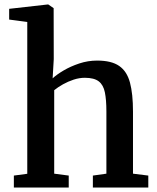

<svg xmlns="http://www.w3.org/2000/svg" viewBox="-20 -839 704 859"><path d="M102 -61.5V-740.5L21 -751.5V-799.5L193.5 -819H196L220 -802.5L220.5 -574.5L215.5 -488.5Q233 -505 264.2 -523.5Q295.5 -542 334.5 -555Q373.5 -568 414.5 -568Q478.5 -568 513.2 -544Q548 -520 561.5 -469.5Q575 -419 575 -340V-62L643.5 -53.5V0H395.5V-53.5L456 -62V-340.5Q456 -392.5 449.2 -425.8Q442.5 -459 421.8 -475Q401 -491 359.5 -491Q335 -491 309.8 -482.8Q284.5 -474.5 261.8 -461.8Q239 -449 222.5 -435.5V-62L287.5 -53.5V0H42V-53.5Z"/></svg>

Font: Merriweather SemiBold
Style: Regular
Weight: 600
Version: Version 2.100